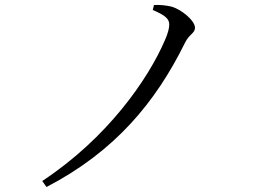

<svg xmlns="http://www.w3.org/2000/svg" viewBox="-20 -728 1040 768"><path d="M591 -688C638 -668 657 -654 657 -630C657 -616 652 -595 640 -568C573 -412 411 -177 149 -4L166 20C441 -123 603 -320 720 -557C737 -592 760 -595 760 -617C760 -645 706 -691 664 -702C642 -707 619 -709 596 -708Z"/></svg>

Font: Harano Aji Mincho CN
Style: Regular
Weight: 400
Foundry: Masamichi Hosoda
Version: HaranoAjiMinchoCN-Regular version 20230610;ttx 4.39.4